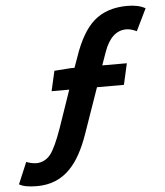

<svg xmlns="http://www.w3.org/2000/svg" viewBox="-123 -805 827 965"><g transform="rotate(-5 290.5 -322.5)"><path d="M592 -623Q563 -637 540 -637Q464 -637 427 -532L404 -467H528L504 -360H368L288 -131Q248 -16 193 40Q127 109 25 109Q-38 109 -65 92L-19 -17Q2 -8 31 -6Q75 -7 103 -42Q130 -77 163 -171L228 -360H139L162 -461L246 -467H264L283 -520Q325 -644 387 -698Q451 -754 556 -754Q611 -754 646 -734Z"/></g></svg>

Font: KaiGen Gothic CN Bold
Style: Bold
Weight: 700
Designer: Ryoko NISHIZUKA  (kana & ideographs); Paul D. Hunt (Latin, Greek & Cyrillic); Wenlong ZHANG  (bopomofo); Sandoll Communi
Foundry: Adobe Systems Incorporated
Version: Version 1.002.20150501